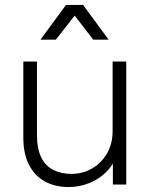

<svg xmlns="http://www.w3.org/2000/svg" viewBox="-20 -744 608 774"><path d="M489 -496V0H435V-136L454 -126Q440 -83 410 -52.5Q380 -22 340 -6Q300 10 257 10Q202 10 161 -12.5Q120 -35 97 -79.5Q74 -124 74 -190V-496H129V-201Q129 -144 146.5 -109Q164 -74 196 -58.5Q228 -43 268 -43Q312 -43 349.5 -64Q387 -85 410.5 -124Q434 -163 434 -216V-496ZM143 -584 246 -724H315L418 -584H356L281 -681L205 -584Z"/></svg>

Font: Fustat Light
Style: Regular
Weight: 300
Designer: Mohamed Gaber, Khaled Hosny, Laura Garcia Mut
Foundry: Kief Type Foundry, Alif Type Foundry, Hard Type Foundry
Version: Version 1.007